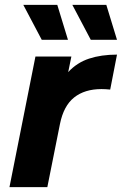

<svg xmlns="http://www.w3.org/2000/svg" viewBox="-20 -771 502 791"><path d="M19 0 126 -538H274L261 -474Q297 -513 347 -529.5Q397 -546 462 -546L434 -402Q424 -403 415.5 -403.5Q407 -404 398 -404Q329 -404 285.5 -369.5Q242 -335 227 -260L175 0ZM152 -607 76 -751H216L260 -607ZM354 -607 278 -751H418L462 -607Z"/></svg>

Font: Montserrat
Style: Bold Italic
Weight: 700
Italic angle: -11.3°
Designer: Julieta Ulanovsky
Foundry: Julieta Ulanovsky
Version: Version 9.000; ttfautohint (v1.8.4.7-5d5b)